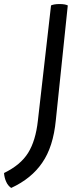

<svg xmlns="http://www.w3.org/2000/svg" viewBox="-47 -718 365 941"><path d="M285.2 -691.4Q279.3 -694.3 269.5 -696.3Q258.8 -698.2 245.1 -698.2Q230.5 -698.2 219.7 -696.3Q209 -694.3 203.1 -691.4Q181.6 -502.9 138.7 -127Q127.9 -28.3 90.8 31.2Q53.7 90.8 -27.3 129.9Q-25.4 154.3 -16.6 172.9Q-8.8 191.4 7.8 203.1Q107.4 157.2 160.2 79.1Q213.9 2 226.6 -128.9Q246.1 -316.4 285.2 -691.4Z"/></svg>

Font: cl
Style: Italic
Weight: 400
Designer: Mitja Miklavcic
Version: Version 7.504; 2011; Build 1022